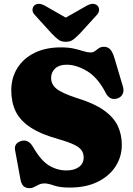

<svg xmlns="http://www.w3.org/2000/svg" viewBox="-20 -959 693 997"><path d="M342 15Q290.5 15 260 4.2Q229.5 -6.5 212 -6.5Q195 -6.5 182.2 -0.5Q169.5 5.5 158 11.8Q146.5 18 133 18Q113 18 101.8 7.2Q90.5 -3.5 86 -28.5L58.5 -178Q51.5 -214 88.5 -226.5Q126 -238.5 151 -197Q191.5 -126 234 -100Q276.5 -74 325 -74Q365.5 -74 390 -92Q414.5 -110 414.5 -141.5Q414.5 -162 404 -177.8Q393.5 -193.5 365.8 -207.2Q338 -221 285.5 -236Q191.5 -262 137.5 -298Q83.5 -334 61 -381.5Q38.5 -429 38.5 -490Q38.5 -554.5 69.8 -605Q101 -655.5 158.8 -684.2Q216.5 -713 296 -713Q337 -713 365.5 -706.2Q394 -699.5 414.2 -693Q434.5 -686.5 451 -686.5Q463.5 -686.5 473 -693.8Q482.5 -701 493 -708.5Q503.5 -716 520 -716Q539 -716 551.8 -703.2Q564.5 -690.5 575 -655.5L618.5 -508.5Q625 -486 616 -469.2Q607 -452.5 587 -447Q549.5 -437 529 -476.5Q488.5 -555.5 433 -589.2Q377.5 -623 325.5 -623Q287.5 -623 266.5 -603.5Q245.5 -584 245.5 -554Q245.5 -521 273.2 -498.2Q301 -475.5 379 -450Q467.5 -423 518.5 -387Q569.5 -351 591 -306.2Q612.5 -261.5 612.5 -207Q612.5 -145 580 -94.8Q547.5 -44.5 487 -14.8Q426.5 15 342 15ZM395.5 -785.5Q376.5 -766 361 -754Q345.5 -742 321.5 -742Q297.5 -742 282 -754Q266.5 -766 248 -785.5L162 -880Q147.5 -895 148.8 -909Q150 -923 158 -930.5Q179.5 -949 216.5 -927.5L321.5 -867.5L427 -927.5Q463.5 -949 485.5 -930.5Q493.5 -923 494.5 -909Q495.5 -895 481.5 -880Z"/></svg>

Font: Fraunces 9pt Soft Black
Style: Regular
Weight: 900
Version: Version 1.000;[b76b70a41]